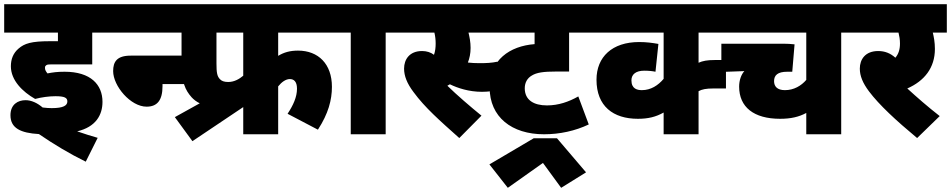

<svg xmlns="http://www.w3.org/2000/svg" viewBox="-20 -642 4547 918"><path d="M245 -182C290 -182 302 -174 302 -157C302 -138 284 -125 227 -125C215 -125 201 -126 184 -128C158 -150 130 -163 102 -163C66 -163 30 -143 30 -91C30 -29 79 -6 166 -1C236 47 314 94 390 131L447 17C419 9 383 -2 349 -14C438 -35 470 -92 470 -155C470 -237 414 -299 289 -299C253 -299 233 -296 207 -291C200 -300 195 -307 195 -318C195 -322 196 -326 199 -328C203 -333 209 -334 224 -334H421V-486H510V-622H0V-486H257V-445H219C129 -445 97 -434 69 -410C43 -388 32 -359 32 -325C32 -258 88 -203 148 -169C178 -177 215 -182 245 -182Z M496 -622V-486H867V-622ZM757 -240H866V-376H605C538 -376 521 -346 521 -302C521 -231 604 -132 681 -132C732 -132 757 -163 757 -230Z M816 -82 900 33 1143 -130V0H1310V-229C1326 -249 1346 -264 1366 -264C1385 -264 1400 -252 1400 -218C1400 -178 1382 -139 1355 -98L1500 -22C1550 -99 1567 -164 1567 -227C1567 -336 1502 -400 1405 -400C1367 -400 1338 -392 1310 -375V-486H1607V-622H796V-486H848V-341C848 -248 866 -211 896 -177C906 -166 919 -156 935 -148ZM1015 -486H1143V-280C1124 -264 1100 -250 1071 -250C1051 -250 1039 -255 1031 -264C1018 -278 1015 -295 1015 -339Z M1824 -486H1902V-622H1593V-486H1657V0H1824Z M2272 -340C2251 -340 2234 -341 2217 -343C2225 -363 2230 -386 2230 -413C2230 -441 2225 -465 2220 -486H2365V-622H1888V-486H2057C2061 -469 2063 -452 2063 -434C2063 -415 2061 -397 2055 -380C2039 -392 2020 -398 1998 -398C1938 -398 1912 -358 1912 -314C1912 -279 1926 -243 1957 -202C2012 -127 2083 -65 2176 18L2282 -89C2228 -133 2165 -187 2119 -232C2123 -234 2127 -237 2131 -239C2168 -221 2222 -203 2284 -203C2314 -203 2345 -207 2374 -214L2358 -347C2330 -341 2304 -340 2272 -340Z M2820 -486V-622H2294V-486H2536V-431C2417 -422 2321 -355 2321 -224C2321 -82 2427 0 2581 0C2656 0 2730 -16 2795 -47L2745 -181C2699 -155 2650 -138 2595 -138C2533 -138 2489 -163 2489 -220C2489 -248 2502 -269 2523 -281C2546 -295 2577 -300 2640 -300H2701V-486ZM2320 144 2408 256 2576 137 2663 256 2782 182 2643 19H2532Z M3449 -486V-622H2806V-486H3153V-265C3127 -234 3092 -211 3049 -211C3027 -211 2999 -217 2999 -258C2999 -287 3021 -304 3060 -304C3082 -304 3100 -302 3114 -299L3128 -432C3099 -437 3072 -441 3036 -441C2907 -441 2832 -370 2832 -261C2832 -134 2912 -74 3030 -74C3079 -74 3116 -83 3153 -104V0H3320V-206C3336 -215 3356 -219 3391 -219H3451V-355H3397C3362 -355 3340 -351 3320 -342V-486Z M4081 -486V-622H3396V-486H3835V-260C3811 -232 3776 -211 3733 -211C3696 -211 3681 -229 3681 -254C3681 -282 3698 -299 3744 -299H3768L3779 -430C3763 -432 3741 -433 3726 -433H3429V-298L3539 -302C3524 -286 3514 -258 3514 -228C3514 -130 3584 -74 3710 -74C3761 -74 3800 -83 3835 -102V0H4002V-486Z M4473 -87C4414 -133 4364 -177 4318 -219C4400 -255 4450 -318 4450 -408C4450 -440 4445 -465 4440 -486H4507V-622H4067V-486H4276C4280 -470 4283 -453 4283 -434C4283 -405 4276 -384 4261 -366C4238 -387 4211 -398 4179 -398C4117 -398 4091 -358 4091 -314C4091 -279 4105 -245 4135 -205C4184 -140 4264 -66 4365 18Z"/></svg>

Font: Noto Sans SemiCondensed Black
Style: Italic
Weight: 900
Width: 4
Italic angle: -12°
Designer: Monotype Design Team
Foundry: Monotype Imaging Inc.
Version: Version 2.013